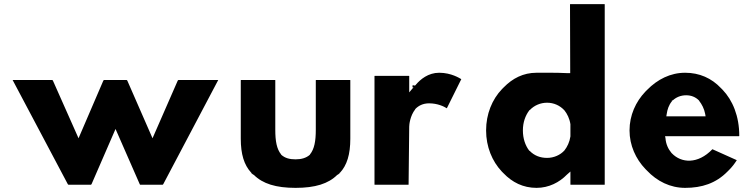

<svg xmlns="http://www.w3.org/2000/svg" viewBox="-20 -887 3651 929"><path d="M539 -263 656 4 658 7H767L770 4L1036 -500H843L840 -497L718 -218L596 -497L593 -500H483L480 -497L360 -218L236 -497L233 -500H41L308 4L311 7H420L423 4Z M1146 -500 1145 -499V-216C1145 -141 1161 -89 1195 -52V-54V-51L1198 -48L1205 -42H1206L1208 -41C1251 2 1315 22 1410 22C1505 22 1569 2 1612 -41L1614 -42H1615L1622 -48L1624 -50V-54V-50C1659 -87 1675 -140 1675 -216V-499L1674 -500H1509L1508 -499V-259C1508 -204 1501 -166 1480 -140L1479 -138C1462 -123 1439 -116 1410 -116C1381 -116 1359 -122 1341 -138L1340 -140C1319 -166 1312 -204 1312 -259V-499L1311 -500ZM1196 -49H1195V-57V-56ZM1199 -53H1198ZM1622 -53H1621ZM1625 -49H1624V-55Z M1976 -464H1981L1976 -459L1960 -440V-519L1959 -520H1793L1792 -519V6L1793 7H1956L1957 6L1960 -274C1960 -284 1964 -326 1989 -358V-359C2004 -375 2026 -387 2056 -387C2097 -387 2128 -372 2142 -363L2212 -504C2205 -508 2164 -535 2105 -535C2052 -535 2014 -503 1992 -477L1991 -475H1990L1986 -471V-474H1976Z M2543 -355H2544C2565 -377 2595 -390 2627 -390C2659 -390 2689 -377 2711 -353C2724 -337 2736 -313 2740 -286V-285V-228V-227C2736 -200 2725 -177 2711 -159C2691 -137 2660 -123 2627 -123C2594 -123 2565 -134 2543 -157H2542L2540 -159C2522 -183 2510 -216 2510 -256C2510 -295 2522 -328 2541 -353ZM2906 -866 2905 -867H2739L2738 -866L2739 -533H2730H2729C2668 -536 2602 -535 2576 -535C2512 -535 2460 -508 2417 -464L2409 -456C2361 -406 2332 -335 2332 -256C2332 -177 2361 -107 2408 -57L2416 -49C2458 -5 2511 22 2576 22C2636 22 2687 -5 2723 -42L2740 -57V6L2741 7H2905L2906 6Z M3231 -397V-401H3235C3251 -416 3273 -426 3300 -426C3324 -426 3345 -418 3362 -401L3363 -399C3376 -382 3387 -362 3392 -336L3394 -324H3204L3206 -336C3209 -357 3216 -379 3231 -397ZM3229 -147C3213 -166 3202 -190 3200 -218L3198 -228H3556L3557 -230C3557 -325 3525 -402 3476 -453L3469 -460C3423 -509 3364 -535 3295 -535C3224 -535 3161 -503 3111 -452L3103 -444C3056 -395 3026 -329 3026 -256C3026 -184 3056 -118 3103 -69L3110 -62C3159 -10 3223 22 3295 22C3376 22 3444 0 3500 -57L3508 -65C3521 -78 3533 -93 3545 -112L3427 -165C3356 -91 3276 -98 3231 -145Z"/></svg>

Font: Hussar Woodtype
Style: SeBd
Weight: 900
Foundry: Cannot Into Space Fonts
Version: Version 1.07